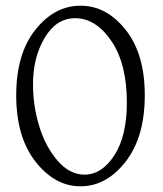

<svg xmlns="http://www.w3.org/2000/svg" viewBox="-20 -645 573 675"><path d="M37 -310Q37 -456 104.5 -540.5Q172 -625 263 -625Q354 -625 421.5 -540.5Q489 -456 489 -310Q489 -163 421.5 -76.5Q354 10 263 10Q173 10 105 -76.5Q37 -163 37 -310ZM426 -284Q426 -421 371.5 -501Q317 -581 244 -581Q178 -581 137 -512Q96 -443 96 -348Q96 -273 118 -201Q140 -129 182.5 -80Q225 -31 277 -31Q338 -31 382 -99Q426 -167 426 -284Z"/></svg>

Font: Forum
Style: Regular
Weight: 400
Designer: Denis Masharov
Foundry: Denis Masharov
Version: Version 1.000